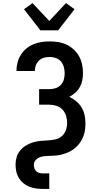

<svg xmlns="http://www.w3.org/2000/svg" viewBox="-20 -1012 640 1247"><path d="M255 215Q233 215 210.5 211.5Q188 208 167.5 199.5Q147 191 130 176.5Q113 162 101.5 142.5Q90 123 85.5 101Q81 79 81 57Q81 33 88 9Q95 -15 110.5 -34Q126 -53 147 -66Q168 -79 191.5 -86.5Q215 -94 239 -96.5Q263 -99 287.5 -100Q312 -101 336.5 -106Q361 -111 380 -126.5Q399 -142 407.5 -165.5Q416 -189 416 -213Q416 -237 409 -260Q402 -283 386 -300Q370 -317 347 -324.5Q324 -332 300 -332H234V-433H300Q320 -433 340 -439Q360 -445 374.5 -460Q389 -475 394.5 -495Q400 -515 400 -536Q400 -556 394.5 -576.5Q389 -597 376 -612.5Q363 -628 343 -635Q323 -642 303 -642Q284 -642 265.5 -637Q247 -632 233.5 -619Q220 -606 213 -588Q206 -570 206 -552V-551H87V-553Q87 -580 94 -606.5Q101 -633 115.5 -656Q130 -679 151 -696.5Q172 -714 197 -724.5Q222 -735 249 -739Q276 -743 303 -743Q331 -743 359 -738.5Q387 -734 412.5 -722Q438 -710 459 -690.5Q480 -671 493.5 -646.5Q507 -622 513 -594Q519 -566 519 -538Q519 -514 514.5 -490.5Q510 -467 498.5 -446.5Q487 -426 469 -410Q451 -394 430 -383Q454 -372 475 -354.5Q496 -337 510 -314Q524 -291 529.5 -264Q535 -237 535 -210Q535 -195 533.5 -180Q532 -165 528.5 -150Q525 -135 519 -121Q513 -107 505 -94Q497 -81 487 -69.5Q477 -58 465 -48.5Q453 -39 440 -31.5Q427 -24 412.5 -18.5Q398 -13 383.5 -9Q369 -5 354 -3Q339 -1 323.5 -0.5Q308 0 293 0.5Q278 1 263 3Q248 5 234 11Q220 17 210 29.5Q200 42 200 57Q200 68 203 79.5Q206 91 214 99Q222 107 233 110.5Q244 114 255 114H300V215ZM242 -815 227 -835 136 -952 191 -992 300 -876 409 -992 464 -952 358 -815Z"/></svg>

Font: Iosevka Aile
Style: Bold
Weight: 700
Designer: Belleve Invis
Foundry: Belleve Invis
Version: Version 28.0.1; ttfautohint (v1.8.4)